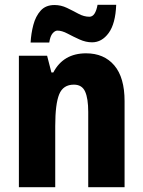

<svg xmlns="http://www.w3.org/2000/svg" viewBox="-20 -783 599 803"><path d="M340 -560Q415 -560 458 -509.5Q501 -459 501 -360V0H349V-315Q349 -371 336 -400Q323 -429 289 -429Q244 -429 227.5 -388.5Q211 -348 211 -256V0H59V-550H177L195 -480H203Q245 -560 340 -560ZM108 -605Q110 -643 119.5 -679Q129 -715 150 -738.5Q171 -762 208 -762Q235 -762 260 -750Q285 -738 308 -725.5Q331 -713 354 -713Q379 -713 388 -763H466Q463 -684 434.5 -645Q406 -606 365 -606Q339 -606 312.5 -618Q286 -630 262.5 -642.5Q239 -655 220 -655Q210 -655 200 -643.5Q190 -632 186 -605Z"/></svg>

Font: Noto Sans Arabic UI Cn XBd
Style: Regular
Weight: 800
Width: 3
Designer: Monotype Design Team, Nadine Chahine and Nizar Qandah
Foundry: Monotype Imaging Inc.
Version: Version 2.010; ttfautohint (v1.8.4.7-5d5b)